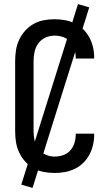

<svg xmlns="http://www.w3.org/2000/svg" viewBox="-20 -837 540 938"><path d="M247 8Q220 8 193.5 3Q167 -2 144 -15Q121 -28 103 -48Q85 -68 73.5 -92.5Q62 -117 58 -143.5Q54 -170 54 -196V-539Q54 -565 58 -591.5Q62 -618 73.5 -642.5Q85 -667 103 -687Q121 -707 144 -720Q167 -733 193.5 -738Q220 -743 247 -743Q272 -743 297 -738.5Q322 -734 345 -723Q368 -712 386 -694.5Q404 -677 416 -655Q428 -633 434 -608Q440 -583 440 -558V-551H350V-555Q350 -576 343.5 -597Q337 -618 323 -633.5Q309 -649 288.5 -656Q268 -663 247 -663Q224 -663 202.5 -653.5Q181 -644 167.5 -625.5Q154 -607 149 -584.5Q144 -562 144 -539V-196Q144 -173 149 -150.5Q154 -128 167.5 -109.5Q181 -91 202.5 -81.5Q224 -72 247 -72Q268 -72 288.5 -79Q309 -86 323 -101.5Q337 -117 343.5 -138Q350 -159 350 -180V-184H440V-177Q440 -152 434 -127Q428 -102 416 -80Q404 -58 386 -40.5Q368 -23 345 -12Q322 -1 297 3.5Q272 8 247 8ZM139 81 84 65 361 -817 416 -801 297 -423Z"/></svg>

Font: Iosevka Term Curly Medium
Style: Regular
Weight: 500
Designer: Belleve Invis
Foundry: Belleve Invis
Version: Version 32.3.0